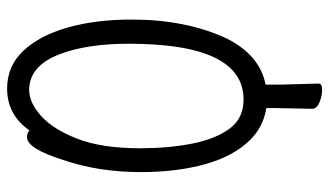

<svg xmlns="http://www.w3.org/2000/svg" viewBox="-213 -540 926 540"><g transform="rotate(-90 250.0 -270.0)"><path d="M285 163Q285 173 267.5 173Q250 173 232 165.5Q214 158 214 145L216 46V16Q164 8 127 -29Q81 -75 58.5 -155Q36 -235 36 -337Q36 -456 70 -555Q102 -657 134 -657Q147 -657 153 -650Q197 -713 271 -713Q334 -713 377 -667.5Q420 -622 442.5 -543Q465 -464 465 -363Q465 -210 412 -96Q365 -2 282 14V56ZM240 -48Q397 -48 397 -371Q397 -487 368 -564Q335 -651 267 -651Q232 -651 194.5 -618Q157 -585 130 -516Q103 -447 103 -339Q103 -259 116 -193Q129 -127 158 -87.5Q187 -48 240 -48Z"/></g></svg>

Font: LXGW WenKai Mono TC
Style: Regular
Weight: 400
Designer: LXGW / Fontworks Inc.
Foundry: LXGW / Fontworks Inc.
Version: Version 1.330